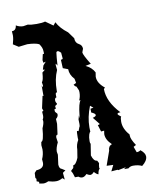

<svg xmlns="http://www.w3.org/2000/svg" viewBox="-72 -648 587 712"><g transform="rotate(-10 222.0 -292.0)"><path d="M166.5 -466.3Q164.1 -450.7 162.1 -417L157.2 -425.3L155.8 -421.4L157.7 -401.4Q143.1 -368.7 143.1 -325.2V-318.8L140.6 -319.8Q137.2 -319.8 137.2 -309.1L137.7 -301.8Q130.9 -300.8 130.9 -291.5Q130.9 -285.6 133.3 -282.5Q135.7 -279.3 135.7 -278.3Q135.7 -275.4 127.4 -271L128.4 -260.7L123 -259.8L122.6 -255.4Q122.6 -251 123.8 -249.3Q125 -247.6 126.7 -245.8Q128.4 -244.1 129.6 -242.9Q130.9 -241.7 130.9 -238.3Q130.9 -230 122.1 -223.1L123 -204.6L117.7 -165Q111.3 -165 111.3 -154.8L113.8 -136.7Q104 -117.2 104 -103L106 -91.3L101.1 -54.7Q102.1 -39.1 111.3 -37.1L123.5 -29.3Q112.8 -22.9 112.8 -21L115.2 3.9L107.4 -2.9Q95.2 4.4 83.5 4.4Q69.8 4.4 53.7 -0.5Q44.4 4.4 34.7 4.4L19.5 2L20 -3.9Q20 -4.9 11.2 -7.8L12.2 -17.1Q8.8 -20 8.8 -22.5L9.8 -39.6L17.6 -48.3Q46.4 -49.8 46.4 -71.3L45.4 -85Q53.2 -101.6 53.2 -121.1L51.8 -136.7L53.7 -148.9Q63 -148.9 66.9 -197.8Q74.2 -213.9 74.2 -223.6L73.2 -230Q77.1 -233.9 77.1 -244.6L76.2 -258.8L81.5 -260.7L78.1 -271L87.9 -316.4L91.3 -314.9V-355.5L94.2 -346.7L96.2 -353.5L94.2 -366.2Q100.6 -371.6 102.5 -401.4L113.3 -410.2L106 -411.6L110.8 -426.8L121.6 -439L112.3 -436.5L110.8 -446.8L115.7 -468.3L120.6 -469.2L120.1 -479Q120.1 -492.2 109.4 -506.8Q95.2 -513.7 65.4 -514.6L32.7 -510.7L12.7 -523.4Q18.6 -543.5 18.6 -556.6L17.6 -571.8Q33.7 -571.8 35.6 -590.8Q47.9 -583 62.5 -583L80.1 -585.9Q90.8 -582.5 112.8 -582.5Q134.3 -582.5 145 -585.9L173.3 -565.9L182.1 -576.7Q194.3 -552.7 222.2 -531.7L240.7 -506.3Q240.7 -488.8 253.4 -482.4Q266.1 -476.1 266.1 -462.4L261.2 -449.2Q261.2 -440.4 284.7 -402.3L264.2 -397.9Q287.1 -387.2 296.9 -367.7L294.4 -351.6Q294.4 -327.6 321.3 -306.2L316.4 -301.8Q316.4 -253.9 361.8 -206.1Q350.1 -206.1 350.1 -201.7Q350.1 -198.2 361.8 -189.9Q358.4 -186 358.4 -170.9Q358.4 -144.5 380.9 -119.1V-114.3Q380.9 -101.6 397.5 -76.7L387.7 -71.3L395.5 -49.8Q404.3 -49.8 410.2 -54.7Q427.2 -41.5 427.2 -28.3Q427.2 -12.2 406.7 3.9Q393.1 -2.9 373.5 -2.9Q362.3 -2.9 355 3.9H338.4L346.2 -2L316.4 3.9L314.5 2L290.5 3.9L301.8 -18.6L276.9 -19.5L295.9 -73.2Q295.9 -89.8 310.1 -95.2Q288.6 -115.2 288.6 -136.7L290.5 -149.4L278.8 -148.4L271 -173.8Q278.3 -174.3 278.3 -177.2L257.3 -203.6Q270 -207 270 -211.9Q270 -217.8 254.9 -224.1V-238.3L266.1 -240.2L254.9 -249.5Q238.8 -209 238.8 -170.9L239.3 -154.3Q236.8 -153.8 233.6 -144.8Q230.5 -135.7 230.5 -120.1Q230.5 -111.8 232.9 -110.8L226.1 -67.4Q232.9 -44.4 245.6 -44.4L251 -34.2Q248.5 -25.9 248.5 -16.6L250 -13.7Q243.7 -9.3 241.7 6.3Q234.4 4.4 226.1 -5.4Q218.8 3.4 211.4 3.4Q207.5 3.4 197.8 -2.4Q189 7.3 180.7 7.3Q173.3 7.3 167 2H153.8Q149.9 -14.2 143.6 -23.4L149.9 -29.8Q154.8 -31.7 154.8 -40V-42.5Q165.5 -43 175.3 -67.4L180.2 -97.7Q180.2 -116.2 189.9 -132.3L189.5 -141.1Q189.5 -164.1 191.4 -166L196.8 -164.1L202.6 -179.2Q204.6 -179.2 204.6 -189.9L204.1 -206.5L208 -221.2L210.9 -208.5L210.4 -221.2Q215.3 -267.1 224.1 -275.4L218.8 -275.9Q225.1 -289.1 225.1 -305.2L224.6 -312.5L217.8 -328.1L212.9 -330.6L208.5 -336.9L218.8 -341.8L215.8 -357.9Q198.7 -376 198.7 -397L179.7 -404.3L178.2 -436Q185.5 -436.5 185.5 -439.9Q185.5 -445.8 183.6 -461.9Q176.3 -469.7 171.4 -469.7Q168.5 -469.7 166.5 -466.3Z"/></g></svg>

Font: Truetypewriter PolyglOTT
Style: Regular
Weight: 400
Designer: Sergey Beatoff a.k.a. Sam_T
Version: Version 3.76